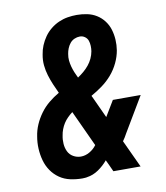

<svg xmlns="http://www.w3.org/2000/svg" viewBox="-84 -813 768 890"><g transform="rotate(-10 300.0 -367.5)"><path d="M233 8Q204 8 176 2Q148 -4 125.5 -19.5Q103 -35 87.5 -57.5Q72 -80 64.5 -107Q57 -134 55.5 -163Q54 -192 59 -220Q63 -248 74.5 -274.5Q86 -301 103.5 -325Q121 -349 144 -368Q167 -387 193 -402Q183 -423 173.5 -445.5Q164 -468 157 -491Q150 -514 147.5 -539Q145 -564 150 -590Q153 -611 161.5 -631.5Q170 -652 183 -670.5Q196 -689 214 -703.5Q232 -718 252.5 -727Q273 -736 294.5 -739.5Q316 -743 337 -743Q362 -743 386 -738Q410 -733 430 -720.5Q450 -708 464.5 -689Q479 -670 486 -647Q493 -624 494.5 -599Q496 -574 492 -549Q487 -520 473.5 -491.5Q460 -463 439.5 -439Q419 -415 393 -396Q367 -377 340 -362Q340 -360 341 -358.5Q342 -357 343 -355L390 -253L434 -326H565L468 -163Q463 -154 458 -145.5Q453 -137 447 -129L507 0H379L363 -35L353 -56Q334 -33 308.5 -15.5Q283 2 254 6L249 7ZM293 -456Q308 -466 321.5 -477.5Q335 -489 346 -502.5Q357 -516 364.5 -532Q372 -548 375 -565Q377 -577 376.5 -590.5Q376 -604 372 -615.5Q368 -627 357.5 -634.5Q347 -642 334 -642Q321 -642 308.5 -636.5Q296 -631 287.5 -620.5Q279 -610 274 -597.5Q269 -585 267 -572Q264 -556 265.5 -541Q267 -526 271 -511.5Q275 -497 280.5 -483.5Q286 -470 293 -456ZM243 -93Q264 -93 284 -104.5Q304 -116 317 -134L239 -303Q227 -294 216 -283Q205 -272 197 -259.5Q189 -247 183.5 -232.5Q178 -218 176 -204Q172 -185 173.5 -165Q175 -145 183 -128.5Q191 -112 207.5 -102.5Q224 -93 243 -93Z"/></g></svg>

Font: Iosevka Etoile Oblique
Style: Bold
Weight: 700
Italic angle: -9°
Designer: Belleve Invis
Foundry: Belleve Invis
Version: Version 15.5.2; ttfautohint (v1.8.4)